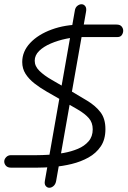

<svg xmlns="http://www.w3.org/2000/svg" viewBox="-44 -792 607 907"><path d="M131 0H8Q-8 0 -16 -9Q-24 -18 -24 -29Q-24 -40 -15 -49.5Q-6 -59 8 -59H131Q154 -59 187.5 -61Q221 -63 257 -69.5Q293 -76 324 -89Q355 -102 374.5 -124.5Q394 -147 394 -181Q394 -213 375.5 -234Q357 -255 323.5 -274.5Q290 -294 245 -320Q210 -340 177 -359Q144 -378 118 -398.5Q92 -419 76.5 -443.5Q61 -468 61 -499Q61 -549 98.5 -589Q136 -629 200 -652.5Q264 -676 342 -676H506Q523 -676 530.5 -667Q538 -658 538 -647Q538 -636 531.5 -626.5Q525 -617 511 -617H341Q307 -617 268.5 -609Q230 -601 196 -586.5Q162 -572 141 -551.5Q120 -531 120 -505Q120 -479 142.5 -457Q165 -435 201 -414.5Q237 -394 276 -371Q327 -341 367.5 -316.5Q408 -292 431 -261.5Q454 -231 454 -182Q454 -133 432 -100.5Q410 -68 374 -48Q338 -28 295 -17.5Q252 -7 209 -3.5Q166 0 131 0ZM362 -734 221 64Q218 79 208.5 87Q199 95 189 95Q179 95 172 86.5Q165 78 168 62L309 -739Q311 -756 321 -764Q331 -772 341 -772Q352 -772 359 -762.5Q366 -753 362 -734Z"/></svg>

Font: Edu QLD Beginner
Style: Regular
Weight: 400
Designer: Tina and Corey Anderson
Foundry: Google for Education
Version: Version 1.003